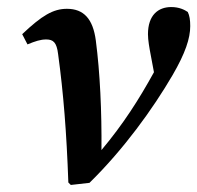

<svg xmlns="http://www.w3.org/2000/svg" viewBox="-20 -518 560 545"><path d="M174 0 181 7 234 1C331 -94 414 -209 470 -305C506 -367 520 -409 520 -444C520 -461 518 -474 513 -484C504 -490 489 -498 466 -498C429 -498 400 -475 400 -421C400 -404 404 -382 408 -361L417 -313C374 -235 330 -166 268 -92C269 -201 264 -311 252 -403C244 -464 218 -493 170 -493C131 -493 99 -474 43 -421L58 -392C80 -401 95 -406 111 -406C131 -406 141 -398 145 -364C160 -254 169 -142 174 0Z"/></svg>

Font: Source Serif Pro Semibold
Style: Italic
Weight: 600
Italic angle: -12°
Designer: Frank Grießhammer
Foundry: Adobe Systems Incorporated
Version: Version 3.001;hotconv 1.0.111;makeotfexe 2.5.65597